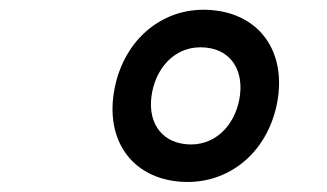

<svg xmlns="http://www.w3.org/2000/svg" viewBox="-20 -798 660 388"><path d="M342 -431C438.5 -422.5 520 -487 540 -590C559.5 -692.5 505.5 -769 409 -777.5C313 -786.5 231.5 -721.5 211.5 -619C191.5 -516 245.5 -439.5 342 -431ZM356.5 -506.5C302 -511.5 276.5 -556 287.5 -612C298.5 -668 340 -707 394.5 -702C448.5 -697.5 474.5 -653 463.5 -596.5C452.5 -540.5 411 -501.5 356.5 -506.5Z"/></svg>

Font: Monaspace Neon
Style: Bold Italic
Weight: 700
Italic angle: -11°
Designer: Riley Cran & the Lettermatic Team
Foundry: Lettermatic
Version: Version 1.200 (Monaspace Neon)